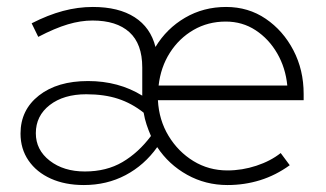

<svg xmlns="http://www.w3.org/2000/svg" viewBox="-20 -522 938 552"><path d="M221 10Q167 10 126 -8.5Q85 -27 62 -60.5Q39 -94 39 -138Q39 -206 92 -247.5Q145 -289 233 -289Q321 -289 389 -247V-328Q389 -396 352 -429.5Q315 -463 246 -463Q212 -463 175 -452Q138 -441 90 -416L71 -455Q118 -479 161 -490.5Q204 -502 247 -502Q321 -502 367 -472.5Q413 -443 427 -387Q459 -440 512 -471Q565 -502 630 -502Q694 -502 744 -468Q794 -434 823.5 -377.5Q853 -321 853 -252V-234H434Q437 -177 464.5 -131.5Q492 -86 536 -59Q580 -32 634 -32Q676 -32 717 -45.5Q758 -59 787 -82L813 -47Q773 -18 728 -4Q683 10 634 10Q571 10 518 -19.5Q465 -49 432 -99Q395 -47 341 -18.5Q287 10 221 10ZM436 -276H806Q801 -327 777 -368.5Q753 -410 715 -435Q677 -460 629 -460Q578 -460 536.5 -436Q495 -412 468.5 -370.5Q442 -329 436 -276ZM224 -29Q286 -29 332 -56Q378 -83 414 -131Q407 -147 401.5 -163.5Q396 -180 393 -198Q359 -225 319.5 -238Q280 -251 228 -251Q163 -251 123 -220Q83 -189 83 -139Q83 -91 123 -60Q163 -29 224 -29Z"/></svg>

Font: Red Hat Display
Style: Regular
Weight: 300
Designer: Pentagram, MCKL
Foundry: Pentagram, MCKL
Version: Version 1.023